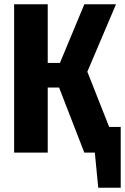

<svg xmlns="http://www.w3.org/2000/svg" viewBox="-20 -713 584 897"><path d="M490 -120H544V164H439L423 0H374L256 -304H203V0H46V-693H203V-419H260L374 -693H522L388 -378Z"/></svg>

Font: Fira Sans Extra Condensed
Style: Bold
Weight: 700
Width: 1
Designer: Carrois Corporate & Edenspiekermann AG
Foundry: Carrois Corporate GbR & Edenspiekermann AG
Version: Version 4.203